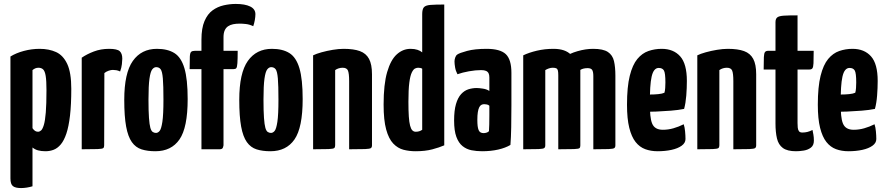

<svg xmlns="http://www.w3.org/2000/svg" viewBox="-20 -758 4497 975"><path d="M87 197Q58 197 45.5 187Q33 177 33 148V-471Q62 -489 101.5 -499.5Q141 -510 181 -510Q229 -510 265 -493.5Q301 -477 321.5 -433Q342 -389 342 -307Q342 -227 335.5 -171Q329 -115 317 -79.5Q305 -44 288.5 -24.5Q272 -5 252.5 2.5Q233 10 211 10Q189 10 173 5.5Q157 1 145 -9V188Q132 192 116.5 194.5Q101 197 87 197ZM173 -89Q181 -89 188.5 -95.5Q196 -102 202.5 -123Q209 -144 212.5 -186.5Q216 -229 216 -300Q216 -348 212 -372.5Q208 -397 199 -405.5Q190 -414 175 -414Q159 -414 145 -402V-107Q152 -97 158.5 -93Q165 -89 173 -89Z M395 0V-465Q421 -483 456.5 -496.5Q492 -510 534 -510Q575 -510 588 -498Q601 -486 601 -460Q601 -450 599 -432Q597 -414 590 -395Q580 -400 570.5 -401.5Q561 -403 553 -403Q544 -403 532 -399Q520 -395 510 -387L509 -20Q509 -10 504.5 -6Q500 -2 476 -1Q452 0 395 0Z M769 10Q729 10 699 0.5Q669 -9 649.5 -36.5Q630 -64 620.5 -115.5Q611 -167 611 -251Q611 -387 654.5 -448.5Q698 -510 777 -510Q831 -510 865.5 -488.5Q900 -467 916.5 -411.5Q933 -356 933 -255Q933 -110 891.5 -50Q850 10 769 10ZM772 -83Q782 -83 790.5 -93Q799 -103 804.5 -139Q810 -175 810 -252Q810 -324 807 -359.5Q804 -395 796 -406Q788 -417 773 -417Q762 -417 753 -405.5Q744 -394 739 -358.5Q734 -323 734 -252Q734 -194 736.5 -159.5Q739 -125 743.5 -109Q748 -93 755.5 -88Q763 -83 772 -83Z M1003 0V-407H943Q943 -451 944 -470.5Q945 -490 951 -495Q957 -500 970 -500H1003V-557Q1003 -615 1018.5 -651Q1034 -687 1059.5 -705.5Q1085 -724 1116 -731Q1147 -738 1177 -738Q1224 -738 1250.5 -725Q1277 -712 1277 -686Q1277 -673 1274 -656Q1271 -639 1266 -625Q1247 -634 1229 -636Q1211 -638 1198 -638Q1179 -638 1164 -635Q1149 -632 1138 -624.5Q1127 -617 1121 -603.5Q1115 -590 1115 -569V-500H1187Q1187 -457 1185.5 -437Q1184 -417 1180 -412Q1176 -407 1166 -407H1115V-20Q1115 -20 1112.5 -10Q1110 0 1095 0Z M1353 10Q1313 10 1283 0.5Q1253 -9 1233.5 -36.5Q1214 -64 1204.5 -115.5Q1195 -167 1195 -251Q1195 -387 1238.5 -448.5Q1282 -510 1361 -510Q1415 -510 1449.5 -488.5Q1484 -467 1500.5 -411.5Q1517 -356 1517 -255Q1517 -110 1475.5 -50Q1434 10 1353 10ZM1356 -83Q1366 -83 1374.5 -93Q1383 -103 1388.5 -139Q1394 -175 1394 -252Q1394 -324 1391 -359.5Q1388 -395 1380 -406Q1372 -417 1357 -417Q1346 -417 1337 -405.5Q1328 -394 1323 -358.5Q1318 -323 1318 -252Q1318 -194 1320.5 -159.5Q1323 -125 1327.5 -109Q1332 -93 1339.5 -88Q1347 -83 1356 -83Z M1570 0V-477Q1586 -485 1613 -492.5Q1640 -500 1670 -505Q1700 -510 1725 -510Q1776 -510 1807.5 -498.5Q1839 -487 1854 -459Q1869 -431 1869 -381V-20Q1869 -10 1863.5 -6Q1858 -2 1834 -1Q1810 0 1753 0V-346Q1753 -385 1747 -399.5Q1741 -414 1720 -414Q1710 -414 1700 -411Q1690 -408 1682 -402V-20Q1682 -10 1677 -6Q1672 -2 1648.5 -1Q1625 0 1570 0Z M2090 10Q2058 10 2029 2.5Q2000 -5 1977 -29Q1954 -53 1941 -100.5Q1928 -148 1928 -227Q1928 -330 1946 -392Q1964 -454 1995 -482Q2026 -510 2065 -510Q2085 -510 2100 -505Q2115 -500 2124 -492V-686Q2124 -711 2132.5 -721Q2141 -731 2165.5 -733Q2190 -735 2236 -735V-20Q2211 -9 2175 0.5Q2139 10 2090 10ZM2091 -89Q2101 -89 2109 -91.5Q2117 -94 2124 -99V-409Q2120 -412 2114 -413Q2108 -414 2103 -414Q2096 -414 2087.5 -410Q2079 -406 2071 -389.5Q2063 -373 2058.5 -338Q2054 -303 2054 -241Q2054 -196 2056 -166.5Q2058 -137 2062.5 -120Q2067 -103 2074 -96Q2081 -89 2091 -89Z M2428 10Q2400 10 2374.5 5Q2349 0 2329 -16Q2309 -32 2297.5 -63Q2286 -94 2286 -146Q2286 -197 2295.5 -229.5Q2305 -262 2321.5 -280Q2338 -298 2358.5 -304.5Q2379 -311 2401 -311Q2412 -311 2432 -308Q2452 -305 2465 -296Q2465 -296 2465 -307.5Q2465 -319 2465 -335Q2465 -351 2465 -365Q2465 -378 2461 -386Q2457 -394 2448 -398Q2439 -402 2423 -402Q2395 -402 2361.5 -396Q2328 -390 2303 -381Q2294 -398 2291 -416Q2288 -434 2288 -446Q2288 -455 2291.5 -465.5Q2295 -476 2302 -481Q2313 -489 2352 -499.5Q2391 -510 2451 -510Q2520 -510 2548.5 -483Q2577 -456 2577 -388V-341Q2577 -284 2577 -224Q2577 -164 2576 -111.5Q2575 -59 2572 -22Q2547 -7 2510 1.5Q2473 10 2428 10ZM2436 -82Q2443 -82 2451 -84.5Q2459 -87 2463 -92Q2464 -103 2464.5 -125.5Q2465 -148 2465 -174Q2465 -200 2465 -221Q2460 -226 2452.5 -227.5Q2445 -229 2439 -229Q2431 -229 2424.5 -225.5Q2418 -222 2413.5 -213Q2409 -204 2406.5 -188.5Q2404 -173 2404 -149Q2404 -131 2405.5 -118.5Q2407 -106 2410.5 -97.5Q2414 -89 2420.5 -85.5Q2427 -82 2436 -82Z M2637 0V-477Q2666 -491 2706 -500.5Q2746 -510 2791 -510Q2851 -510 2880 -479.5Q2909 -449 2918 -392Q2927 -335 2927 -255V-20Q2927 -10 2921.5 -6Q2916 -2 2892.5 -1Q2869 0 2815 0V-375Q2815 -392 2813 -400Q2811 -408 2805 -411Q2799 -414 2787 -414Q2777 -414 2767 -410.5Q2757 -407 2749 -402V-20Q2749 -10 2743.5 -6Q2738 -2 2715 -1Q2692 0 2637 0ZM2815 0V-421Q2815 -446 2843 -466Q2871 -486 2912.5 -498Q2954 -510 2992 -510Q3043 -510 3067 -494Q3091 -478 3098 -447.5Q3105 -417 3105 -374V-20Q3105 -10 3099.5 -6Q3094 -2 3070.5 -1Q3047 0 2993 0V-371Q2993 -394 2987 -403Q2981 -412 2964 -412Q2954 -412 2944.5 -410Q2935 -408 2927 -403V-20Q2927 -10 2923 -6Q2919 -2 2895.5 -1Q2872 0 2815 0Z M3319 10Q3285 10 3256.5 -0.5Q3228 -11 3207.5 -37Q3187 -63 3175.5 -109Q3164 -155 3164 -226Q3164 -317 3178 -373Q3192 -429 3216.5 -458.5Q3241 -488 3273 -499Q3305 -510 3340 -510Q3400 -510 3434 -472Q3468 -434 3468 -347Q3468 -311 3465 -272.5Q3462 -234 3454 -205Q3425 -199 3387 -196Q3349 -193 3313 -191.5Q3277 -190 3253.5 -190Q3230 -190 3230 -190L3232 -279Q3232 -279 3246.5 -278.5Q3261 -278 3282 -278Q3303 -278 3323 -280Q3343 -282 3354 -287Q3357 -296 3358 -311.5Q3359 -327 3359 -339Q3359 -387 3351.5 -400Q3344 -413 3325 -413Q3312 -413 3303 -402Q3294 -391 3289 -368.5Q3284 -346 3282 -312.5Q3280 -279 3280 -233Q3280 -198 3282.5 -172.5Q3285 -147 3291.5 -131Q3298 -115 3311.5 -107Q3325 -99 3346 -99Q3373 -99 3399.5 -106.5Q3426 -114 3452 -127Q3457 -112 3459 -90.5Q3461 -69 3461 -52Q3461 -32 3441.5 -18Q3422 -4 3390 3Q3358 10 3319 10Z M3521 0V-477Q3537 -485 3564 -492.5Q3591 -500 3621 -505Q3651 -510 3676 -510Q3727 -510 3758.5 -498.5Q3790 -487 3805 -459Q3820 -431 3820 -381V-20Q3820 -10 3814.5 -6Q3809 -2 3785 -1Q3761 0 3704 0V-346Q3704 -385 3698 -399.5Q3692 -414 3671 -414Q3661 -414 3651 -411Q3641 -408 3633 -402V-20Q3633 -10 3628 -6Q3623 -2 3599.5 -1Q3576 0 3521 0Z M4022 10Q3978 10 3955.5 -6.5Q3933 -23 3925.5 -55Q3918 -87 3918 -131V-405H3858Q3858 -448 3859 -468Q3860 -488 3865 -494Q3870 -500 3881 -500H3918V-645Q3918 -663 3927.5 -670Q3937 -677 3961 -678.5Q3985 -680 4030 -680V-500H4112Q4112 -457 4111 -437Q4110 -417 4105.5 -411Q4101 -405 4090 -405H4030V-133Q4030 -122 4031 -110.5Q4032 -99 4037 -92Q4042 -85 4054 -85Q4068 -85 4080 -88Q4092 -91 4106 -98Q4108 -88 4110.5 -74.5Q4113 -61 4113 -44Q4113 -20 4098 -8.5Q4083 3 4062 6.5Q4041 10 4022 10Z M4288 10Q4254 10 4225.5 -0.5Q4197 -11 4176.5 -37Q4156 -63 4144.5 -109Q4133 -155 4133 -226Q4133 -317 4147 -373Q4161 -429 4185.5 -458.5Q4210 -488 4242 -499Q4274 -510 4309 -510Q4369 -510 4403 -472Q4437 -434 4437 -347Q4437 -311 4434 -272.5Q4431 -234 4423 -205Q4394 -199 4356 -196Q4318 -193 4282 -191.5Q4246 -190 4222.5 -190Q4199 -190 4199 -190L4201 -279Q4201 -279 4215.5 -278.5Q4230 -278 4251 -278Q4272 -278 4292 -280Q4312 -282 4323 -287Q4326 -296 4327 -311.5Q4328 -327 4328 -339Q4328 -387 4320.5 -400Q4313 -413 4294 -413Q4281 -413 4272 -402Q4263 -391 4258 -368.5Q4253 -346 4251 -312.5Q4249 -279 4249 -233Q4249 -198 4251.5 -172.5Q4254 -147 4260.5 -131Q4267 -115 4280.5 -107Q4294 -99 4315 -99Q4342 -99 4368.5 -106.5Q4395 -114 4421 -127Q4426 -112 4428 -90.5Q4430 -69 4430 -52Q4430 -32 4410.5 -18Q4391 -4 4359 3Q4327 10 4288 10Z"/></svg>

Font: Yanone Kaffeesatz ExtraLight
Style: Regular
Weight: 200
Designer: Yanone (Cyrillic: Daniel Pouzeot, Huerta Tipografica, and Cyreal)
Foundry: Yanone
Version: Version 2.003